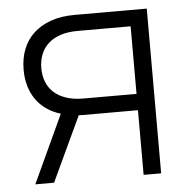

<svg xmlns="http://www.w3.org/2000/svg" viewBox="-44 -584 618 627"><g transform="rotate(-5 265.0 -270.0)"><path d="M47 0 150 -222.5Q96.5 -239 69 -279.2Q41.5 -319.5 41.5 -376Q41.5 -412.5 53.2 -442.8Q65 -473 88 -494.5Q111 -516 144.8 -528Q178.5 -540 222.5 -540H459.5V0H402V-212H222.5Q218.5 -212 215 -212.2Q211.5 -212.5 208 -212.5L108.5 0ZM227.5 -487Q195.5 -487 171.2 -478.8Q147 -470.5 131.2 -455.8Q115.5 -441 107.5 -420.8Q99.5 -400.5 99.5 -376Q99.5 -351.5 107.5 -331.2Q115.5 -311 131.2 -296.5Q147 -282 171.2 -273.8Q195.5 -265.5 227.5 -265.5H402V-487Z"/></g></svg>

Font: Vela Sans Light
Style: Regular
Weight: 300
Designer: Principal design: Mikhail Sharanda - project Manrope.
Design modification: Ravid Balaliev
Foundry: Mikhail Sharanda
Version: Version 1.001